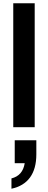

<svg xmlns="http://www.w3.org/2000/svg" viewBox="-20 -777 292 1173"><path d="M61 -757H192V0H61ZM131 220H70V80H202V166Q202 254 163.5 307Q125 360 50 376V313Q119 296 131 220Z"/></svg>

Font: Eudoxus Sans
Style: Bold
Weight: 700
Designer: Stijn de Vries
Foundry: tokotype
Version: Version 2.005